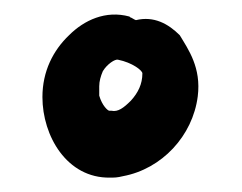

<svg xmlns="http://www.w3.org/2000/svg" viewBox="-20 -761 337 267"><path d="M39 -626C39 -572 73 -513 133 -514C139 -514 143 -514 151 -516C205 -526 248 -572 255 -627C260 -667 242 -692 230 -712C214 -728 194 -739 169 -733C166 -734 164 -736 161 -737L160 -738C127 -747 97 -733 76 -712C54 -691 39 -662 39 -626ZM118 -628V-641C118 -648 120 -655 123 -662C129 -672 140 -679 144 -678C164 -674 178 -663 178 -659C178 -644 172 -632 162 -621C152 -611 144 -605 135 -607H132C130 -607 122 -614 118 -628Z"/></svg>

Font: Hussar Pisanka
Style: Bd
Weight: 700
Designer: Robert Jablonski
Foundry: Cannot Into Space Fonts
Version: Version 1.070